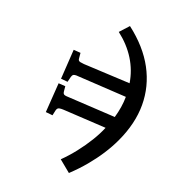

<svg xmlns="http://www.w3.org/2000/svg" viewBox="-219 -651 1018 1018"><g transform="rotate(45 289.5 -142.0)"><path d="M155 -532Q281 -504 366.5 -440Q452 -376 496.5 -281Q541 -186 541 -62Q541 -14 534 36.5Q527 87 513 140Q499 193 477 248L395 227Q412 182 424 131Q436 80 441.5 30.5Q447 -19 445 -59L219 31Q207 36 200.5 40.5Q194 45 192.5 50Q191 55 192 62L199 93L162 106L102 -50L138 -64L152 -40Q156 -33 160.5 -30Q165 -27 172 -28.5Q179 -30 193 -36L439 -134Q434 -166 425.5 -195.5Q417 -225 405 -251L150 -150Q138 -146 131.5 -141.5Q125 -137 124 -132Q123 -127 124 -119L130 -89L94 -76L33 -232L70 -246L84 -222Q88 -214 92.5 -211.5Q97 -209 104 -210.5Q111 -212 125 -217L368 -316Q329 -374 270 -412.5Q211 -451 135 -468Z"/></g></svg>

Font: Literata 18pt Medium
Style: Regular
Weight: 500
Designer: Latin by Veronika Burian and Jose Scaglione. Greek by Irene Vlachou. Cyrillic by Vera Evstafieva.
Foundry: TypeTogether
Version: Version 3.103;gftools[0.9.29]